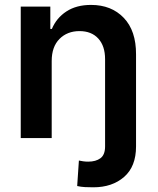

<svg xmlns="http://www.w3.org/2000/svg" viewBox="-20 -573 656 797"><path d="M194.6 -319.6V0H66.1V-545.5H188.9V-452.8H195.3Q214.1 -498.2 255.5 -525.4Q296.9 -552.6 358 -552.6Q442.5 -552.6 493.8 -498.9Q545.1 -445.3 544.7 -347.3V34.8Q544.7 118.3 495.2 161.4Q445.7 204.5 367.5 204.5Q350.1 204.5 333.1 203.7Q316.1 202.8 300.4 199.2L307.5 93.4Q315.7 95.2 325.5 96.6Q335.2 98 346.2 98Q377.8 98 397 83.8Q416.2 69.6 416.2 34.8V-327.4Q416.2 -382.1 388 -413Q359.7 -443.9 310 -443.9Q259.2 -443.9 226.9 -411.4Q194.6 -378.9 194.6 -319.6Z"/></svg>

Font: Inter Zeller Semi Bold
Style: Regular
Weight: 600
Designer: Rasmus Andersson; Joe Bland
Foundry: zeller
Version: Version 3.015;git-dec3a8cb1